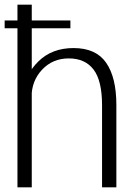

<svg xmlns="http://www.w3.org/2000/svg" viewBox="-22 -805 542 825"><path d="M-2 -683.5H280.5V-717H-2ZM53 0H114.5V-785H53ZM416.5 0H478V-354Q478 -472 434.2 -535.2Q390.5 -598.5 294 -598.5Q201 -598.5 142.8 -541Q84.5 -483.5 84.5 -414L113.5 -386.5Q113.5 -457.5 159 -505.8Q204.5 -554 273.5 -554Q343.5 -554 380 -506.2Q416.5 -458.5 416.5 -352.5Z"/></svg>

Font: Anybody Thin Light
Style: Regular
Weight: 300
Version: Version 1.113;gftools[0.9.25]